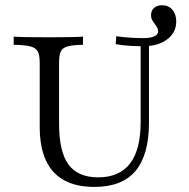

<svg xmlns="http://www.w3.org/2000/svg" viewBox="-20 -713 733 744"><path d="M345.2 11.3Q275 11.3 227.8 -14.9Q180.6 -41.1 157.3 -92.7Q133.9 -144.4 133.9 -221.8V-470.2Q133.9 -499.2 126.6 -513.3Q119.4 -527.4 98 -533.1Q76.6 -538.7 33.1 -539.5V-571Q71 -568.5 170.2 -568.5Q265.3 -568.5 301.6 -571V-539.5Q261.3 -538.7 241.5 -533.1Q221.8 -527.4 215.3 -513.3Q208.9 -499.2 208.9 -470.2V-233.9Q208.9 -125.8 245.2 -75.8Q281.5 -25.8 360.5 -25.8Q442.7 -25.8 483.9 -79.4Q525 -133.1 525 -239.5V-546H557.3V-238.7Q557.3 -112.9 505.2 -50.8Q453.2 11.3 345.2 11.3ZM535.5 -533.9Q506.5 -533.9 481.5 -535.5Q456.5 -537.1 428.2 -541.9L430.6 -572.6Q462.1 -568.5 485.9 -566.9Q509.7 -565.3 533.9 -565.3Q564.5 -565.3 578.6 -572.6Q592.7 -579.8 592.7 -591.1Q592.7 -601.6 585.9 -611.3Q579 -621 572.2 -631Q565.3 -641.1 565.3 -654Q565.3 -671.8 577 -682.3Q588.7 -692.7 608.1 -692.7Q633.1 -692.7 648 -675.4Q662.9 -658.1 662.9 -629Q662.9 -587.1 627.8 -560.5Q592.7 -533.9 535.5 -533.9Z"/></svg>

Font: Playfair 12pt Light
Style: Regular
Weight: 300
Designer: Claus Eggers Sørensen
Foundry: Claus Eggers Sørensen
Version: Version 2.000;gftools[0.9.28]